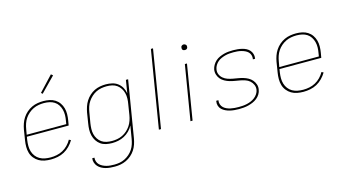

<svg xmlns="http://www.w3.org/2000/svg" viewBox="-99 -1143 3198 1762"><g transform="rotate(-15 1500.0 -262.0)"><path d="M257 8Q227 8 197.5 2.5Q168 -3 143.5 -17.5Q119 -32 101 -54.5Q83 -77 75 -104.5Q67 -132 67 -162.5Q67 -193 72 -223L88 -323Q93 -351 102.5 -378Q112 -405 128 -429.5Q144 -454 167 -474Q190 -494 217 -506.5Q244 -519 272 -523.5Q300 -528 327 -528Q357 -528 385.5 -522Q414 -516 437.5 -501Q461 -486 477 -463Q493 -440 500.5 -413Q508 -386 507.5 -356Q507 -326 502 -297L494 -251H97L92 -220Q88 -193 88 -165.5Q88 -138 95.5 -113Q103 -88 118.5 -67.5Q134 -47 156.5 -34Q179 -21 205.5 -16Q232 -11 260 -11Q289 -11 318.5 -17Q348 -23 375 -37.5Q402 -52 424.5 -75Q447 -98 462 -125L480 -116Q463 -87 438.5 -62Q414 -37 384.5 -21Q355 -5 322 1.5Q289 8 257 8ZM476 -269 481 -300Q486 -326 486.5 -353Q487 -380 480.5 -404.5Q474 -429 460.5 -450Q447 -471 426 -484.5Q405 -498 379.5 -503.5Q354 -509 327 -509Q302 -509 276 -504.5Q250 -500 226 -488.5Q202 -477 181 -459Q160 -441 145 -418.5Q130 -396 121.5 -370.5Q113 -345 109 -320L100 -269ZM339 -594 326 -606 458 -747 475 -733Z M807 223Q785 223 762.5 221Q740 219 720 213.5Q700 208 681.5 198Q663 188 649.5 173Q636 158 629 137.5Q622 117 625 95H646Q644 114 650 132Q656 150 669 162.5Q682 175 698 183Q714 191 732 196Q750 201 769.5 202.5Q789 204 808 204Q833 204 858 199.5Q883 195 907 183Q931 171 951.5 153Q972 135 986.5 112.5Q1001 90 1009 65Q1017 40 1021 15L1041 -105Q1027 -78 1004.5 -55.5Q982 -33 954.5 -18.5Q927 -4 897.5 2Q868 8 839 8Q809 8 781 2Q753 -4 731 -19.5Q709 -35 694 -58Q679 -81 672 -108.5Q665 -136 666 -165Q667 -194 672 -223L688 -323Q693 -350 702 -377Q711 -404 726.5 -428.5Q742 -453 764 -473Q786 -493 811.5 -505.5Q837 -518 865 -523Q893 -528 920 -528Q951 -528 980.5 -521Q1010 -514 1033 -496.5Q1056 -479 1070.5 -453.5Q1085 -428 1090 -398L1110 -520H1131L1042 18Q1037 46 1028 73Q1019 100 1003 124.5Q987 149 964.5 168.5Q942 188 915.5 200.5Q889 213 861.5 218Q834 223 807 223ZM843 -11Q868 -11 893 -15.5Q918 -20 942 -31.5Q966 -43 986.5 -61.5Q1007 -80 1021.5 -102Q1036 -124 1044.5 -149Q1053 -174 1057 -199L1073 -299Q1078 -325 1078.5 -351.5Q1079 -378 1073 -402.5Q1067 -427 1053.5 -448Q1040 -469 1020 -483.5Q1000 -498 975 -503.5Q950 -509 923 -509Q898 -509 872.5 -504.5Q847 -500 823.5 -488.5Q800 -477 779.5 -458.5Q759 -440 744 -417.5Q729 -395 721 -370Q713 -345 709 -320L692 -220Q688 -194 687 -167.5Q686 -141 692 -116.5Q698 -92 711.5 -71Q725 -50 745 -36Q765 -22 790.5 -16.5Q816 -11 843 -11Z M1284 0 1405 -735H1425L1304 0Z M1584 0 1670 -520H1690L1604 0ZM1704 -644Q1698 -644 1692.5 -646Q1687 -648 1683 -652.5Q1679 -657 1678.5 -663.5Q1678 -670 1679 -676Q1679 -681 1681.5 -685Q1684 -689 1688 -691.5Q1692 -694 1696 -695.5Q1700 -697 1705 -697Q1711 -697 1716.5 -694.5Q1722 -692 1726 -687.5Q1730 -683 1731 -676.5Q1732 -670 1731 -664Q1730 -659 1727.5 -655Q1725 -651 1721.5 -648.5Q1718 -646 1713.5 -645Q1709 -644 1704 -644Z M2044 8Q2022 8 2000 6Q1978 4 1957.5 -1Q1937 -6 1918 -15Q1899 -24 1884 -38Q1869 -52 1862.5 -72.5Q1856 -93 1860 -115L1861 -120H1882L1881 -116Q1878 -97 1884.5 -79Q1891 -61 1904 -49Q1917 -37 1934 -29.5Q1951 -22 1969.5 -18Q1988 -14 2007.5 -12.5Q2027 -11 2046 -11Q2066 -11 2085.5 -12.5Q2105 -14 2125 -18.5Q2145 -23 2164 -31Q2183 -39 2200 -52Q2217 -65 2229 -83.5Q2241 -102 2244 -121Q2248 -147 2238 -169.5Q2228 -192 2210.5 -207.5Q2193 -223 2169.5 -231Q2146 -239 2122 -243.5Q2098 -248 2073 -252Q2048 -256 2024.5 -263Q2001 -270 1979.5 -282Q1958 -294 1943 -311.5Q1928 -329 1920.5 -352.5Q1913 -376 1917 -402Q1921 -423 1933 -443.5Q1945 -464 1962 -479Q1979 -494 2000.5 -503.5Q2022 -513 2043 -518.5Q2064 -524 2086 -526Q2108 -528 2129 -528Q2151 -528 2172 -526Q2193 -524 2213.5 -519Q2234 -514 2252 -505Q2270 -496 2283.5 -481Q2297 -466 2303 -446Q2309 -426 2306 -405L2305 -400H2284L2285 -404Q2288 -423 2282.5 -440.5Q2277 -458 2264.5 -470Q2252 -482 2235.5 -489.5Q2219 -497 2201 -501.5Q2183 -506 2165 -507.5Q2147 -509 2128 -509Q2109 -509 2089.5 -507.5Q2070 -506 2051 -501Q2032 -496 2013 -488Q1994 -480 1978.5 -467Q1963 -454 1952 -436Q1941 -418 1938 -399Q1933 -373 1942.5 -350.5Q1952 -328 1970.5 -312.5Q1989 -297 2012 -289Q2035 -281 2059.5 -276.5Q2084 -272 2108.5 -268Q2133 -264 2156.5 -257Q2180 -250 2201 -238.5Q2222 -227 2237.5 -209Q2253 -191 2261 -167.5Q2269 -144 2264 -118Q2261 -96 2248.5 -75.5Q2236 -55 2217 -40Q2198 -25 2176.5 -16Q2155 -7 2133 -1.5Q2111 4 2088.5 6Q2066 8 2044 8Z M2657 8Q2627 8 2597.5 2.5Q2568 -3 2543.5 -17.5Q2519 -32 2501 -54.5Q2483 -77 2475 -104.5Q2467 -132 2467 -162.5Q2467 -193 2472 -223L2488 -323Q2493 -351 2502.5 -378Q2512 -405 2528 -429.5Q2544 -454 2567 -474Q2590 -494 2617 -506.5Q2644 -519 2672 -523.5Q2700 -528 2727 -528Q2757 -528 2785.5 -522Q2814 -516 2837.5 -501Q2861 -486 2877 -463Q2893 -440 2900.5 -413Q2908 -386 2907.5 -356Q2907 -326 2902 -297L2894 -251H2497L2492 -220Q2488 -193 2488 -165.5Q2488 -138 2495.5 -113Q2503 -88 2518.5 -67.5Q2534 -47 2556.5 -34Q2579 -21 2605.5 -16Q2632 -11 2660 -11Q2689 -11 2718.5 -17Q2748 -23 2775 -37.5Q2802 -52 2824.5 -75Q2847 -98 2862 -125L2880 -116Q2863 -87 2838.5 -62Q2814 -37 2784.5 -21Q2755 -5 2722 1.5Q2689 8 2657 8ZM2876 -269 2881 -300Q2886 -326 2886.5 -353Q2887 -380 2880.5 -404.5Q2874 -429 2860.5 -450Q2847 -471 2826 -484.5Q2805 -498 2779.5 -503.5Q2754 -509 2727 -509Q2702 -509 2676 -504.5Q2650 -500 2626 -488.5Q2602 -477 2581 -459Q2560 -441 2545 -418.5Q2530 -396 2521.5 -370.5Q2513 -345 2509 -320L2500 -269Z"/></g></svg>

Font: Iosevka Aile Thin
Style: Italic
Weight: 100
Italic angle: -9°
Designer: Belleve Invis
Foundry: Belleve Invis
Version: Version 31.1.0; ttfautohint (v1.8.4)